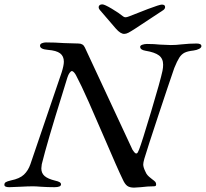

<svg xmlns="http://www.w3.org/2000/svg" viewBox="-30 -852 941 878"><path d="M-10 -7Q-10 -15 -3.5 -19Q3 -23 20 -27Q60 -35 79.5 -53.5Q99 -72 109 -101L252 -521Q262 -553 262 -570Q262 -595 245 -608Q228 -621 189 -624Q153 -627 153 -643Q153 -651 162 -654.5Q171 -658 180 -658Q221 -658 262 -655Q310 -653 329 -653Q350 -653 358 -635L576 -167Q579 -162 584 -156Q589 -150 593 -150Q597 -150 600 -155Q603 -160 606 -168Q618 -198 661 -341.5Q704 -485 713 -528Q716 -543 716 -556Q716 -584 697 -598.5Q678 -613 635 -620Q611 -624 611 -638Q611 -644 621 -647.5Q631 -651 642 -651Q675 -651 702 -648Q736 -646 751 -646Q776 -646 799 -649Q837 -653 869 -653Q891 -653 891 -641Q891 -634 880.5 -628.5Q870 -623 855 -621Q828 -618 814 -611Q800 -604 790 -588.5Q780 -573 767 -541Q742 -469 693 -321Q644 -173 630 -126Q625 -108 625 -100Q625 -87 635 -67Q639 -57 645 -50.5Q651 -44 657 -39.5Q663 -35 665 -33Q676 -25 680 -20.5Q684 -16 684 -9Q684 -3 681 -1.5Q678 0 672 0Q646 0 614 4Q592 6 583 6Q563 6 552 -2Q541 -10 532 -30Q509 -77 447 -222Q412 -304 376 -385Q340 -466 318 -507Q314 -515 308.5 -521Q303 -527 299 -527Q294 -527 288 -518.5Q282 -510 278 -497L254 -419Q186 -202 161 -101Q159 -87 159 -82Q159 -60 174 -47Q189 -34 222 -26Q236 -23 242.5 -19Q249 -15 249 -9Q249 4 219 4Q188 4 158 2Q134 0 121 0Q98 0 62 2Q28 4 12 4Q-10 4 -10 -7ZM500 -721 426 -807Q421 -813 421 -820Q423 -832 438 -832Q448 -832 481.5 -812Q515 -792 533 -777Q538 -773 544 -773Q550 -773 560 -777Q594 -791 647 -811Q700 -831 710 -831Q725 -831 725 -820Q725 -812 717 -806L588 -721Q568 -708 557.5 -702.5Q547 -697 538 -697Q521 -697 500 -721Z"/></svg>

Font: EB Garamond Medium
Style: Italic
Weight: 500
Italic angle: -17.2°
Designer: Georg Duffner and Octavio Pardo
Foundry: Georg Duffner
Version: Version 1.000